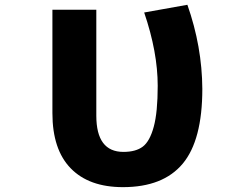

<svg xmlns="http://www.w3.org/2000/svg" viewBox="-20 -772 1040 803"><path d="M494.1 10.7Q352.5 10.7 275.9 -67.9Q199.2 -146.5 199.2 -298.8V-731.4H382.8V-288.1Q382.8 -136.7 496.1 -136.7Q547.9 -136.7 577.1 -158.7Q606.4 -180.7 623 -241.7Q639.6 -302.7 639.6 -413.1Q639.6 -553.7 583 -719.7L763.7 -752Q825.2 -577.1 826.2 -400.4Q826.2 -185.5 744.1 -87.4Q662.1 10.7 494.1 10.7Z"/></svg>

Font: Gen Shin Gothic Monospace Heavy
Style: Bold
Weight: 800
Designer: [Source Han Sans]
Ryoko NISHIZUKA  (kana & ideographs); Paul D. Hunt (Latin, Greek & Cyrillic); Wenlong ZHANG  (bopomofo
Version: Version 1.002.20150607